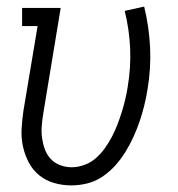

<svg xmlns="http://www.w3.org/2000/svg" viewBox="-20 -554 540 582"><path d="M196 8Q169 8 143.5 0.5Q118 -7 98.5 -23Q79 -39 67 -62Q55 -85 49.5 -110.5Q44 -136 45.5 -163.5Q47 -191 51 -218L94 -475H47V-530H164L111 -209Q108 -190 106.5 -171.5Q105 -153 107.5 -135.5Q110 -118 116 -101.5Q122 -85 133.5 -72.5Q145 -60 162 -53.5Q179 -47 197 -47Q216 -47 235.5 -54Q255 -61 270.5 -74.5Q286 -88 298 -105Q310 -122 319.5 -140Q329 -158 336 -176.5Q343 -195 349 -214Q355 -233 359.5 -252Q364 -271 367 -290Q377 -349 374.5 -407Q372 -465 358 -521L417 -534Q432 -473 435 -409.5Q438 -346 427 -282Q423 -257 417 -233Q411 -209 403 -185.5Q395 -162 384.5 -139Q374 -116 360.5 -94Q347 -72 329.5 -52.5Q312 -33 290.5 -18.5Q269 -4 244.5 2Q220 8 196 8Z"/></svg>

Font: Iosevka Slab Light
Style: Italic
Weight: 300
Italic angle: -9°
Monospace: yes
Designer: Belleve Invis
Foundry: Belleve Invis
Version: Version 11.1.1; ttfautohint (v1.8.3)